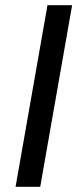

<svg xmlns="http://www.w3.org/2000/svg" viewBox="-20 -720 303 740"><path d="M163 -700H258L135 0H40Z"/></svg>

Font: Bai Jamjuree Medium
Style: Italic
Weight: 500
Italic angle: -10°
Version: Version 1.000; ttfautohint (v1.6)